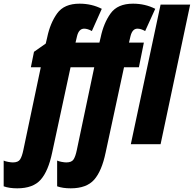

<svg xmlns="http://www.w3.org/2000/svg" viewBox="-130 -785 1055 1045"><path d="M-110 229V89Q-102 93 -86 96Q-70 99 -60 99Q-31 99 -20.5 82.5Q-10 66 -3 32L92 -419H38L55 -503L119 -548L127 -582Q143 -659 181 -712Q219 -765 303 -765Q369 -765 424 -737L370 -616Q347 -629 328 -629Q299 -629 289 -587L281 -553H411L418 -582Q434 -659 472 -712Q510 -765 594 -765Q660 -765 715 -737L660 -616Q637 -629 618 -629Q590 -629 580 -587L572 -553H653L626 -419H545L445 45Q424 146 382.5 193Q341 240 255 240Q211 240 181 229V89Q189 93 205 96Q221 99 231 99Q260 99 270.5 82.5Q281 66 288 32L383 -419H254L154 45Q133 146 91.5 193Q50 240 -36 240Q-80 240 -110 229ZM744 -760H905L744 0H582Z"/></svg>

Font: Noto Sans UI CondBlack
Style: Italic
Weight: 900
Width: 3
Italic angle: -12°
Designer: Monotype Design Team
Foundry: Monotype Imaging Inc.
Version: Version 1.001